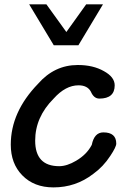

<svg xmlns="http://www.w3.org/2000/svg" viewBox="-20 -838 563 868"><path d="M332.8 -544.1Q401 -544.1 449.7 -516.4Q498.5 -489.7 498.5 -452.3Q498.5 -392.3 429.2 -392.3Q404.1 -392.3 390.8 -423.6Q375.4 -452.3 334.9 -452.3Q276.4 -452.3 222.6 -392.3Q139 -308.7 139 -202.1Q139 -86.7 247.7 -86.7Q282.6 -86.7 324.1 -111.3Q372.3 -139.5 394.9 -183.1Q406.2 -239.5 447.2 -239.5Q505.6 -239.5 505.6 -188.7Q505.6 -173.8 479 -133.8Q446.7 -84.1 401.5 -51.8Q322.6 9.2 221.5 9.2Q133.8 9.2 80.5 -45.6Q28.7 -98.5 28.7 -184.1Q28.7 -331.8 151.8 -459Q226.2 -544.1 331.3 -544.1ZM445.6 -818.5 334.4 -633.3H223.1L111.8 -818.5H189.7L280 -693.3L369.7 -818.5Z"/></svg>

Font: Myanmar Handwriting
Style: Regular
Weight: 400
Designer: Khon Soe Zaw Thu
Foundry: PaOh Unicode khonsoezawthu@gmail.com and @hotmail.com
Version: Version 1.30 November 9, 2016